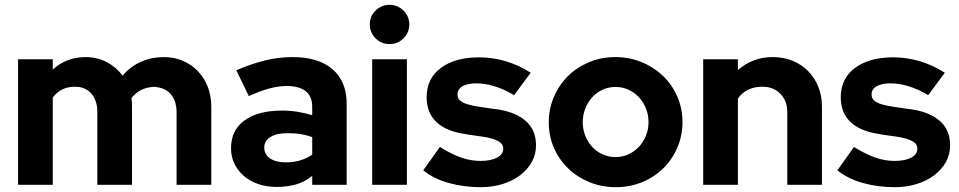

<svg xmlns="http://www.w3.org/2000/svg" viewBox="-20 -767 3981 797"><path d="M55 0V-521H199V-478Q227 -504 261.5 -517Q296 -530 334 -530Q384 -530 423.5 -509Q463 -488 489 -453Q521 -491 565 -510.5Q609 -530 660 -530Q703 -530 739 -514.5Q775 -499 801.5 -471.5Q828 -444 842.5 -406.5Q857 -369 857 -324V0H713V-303Q713 -341 695 -368Q677 -395 643 -403Q635 -405 627.5 -406Q620 -407 612 -406Q586 -404 564 -392.5Q542 -381 526 -360Q527 -351 527.5 -342Q528 -333 528 -324V0H384V-303Q384 -349 359.5 -378Q335 -407 291 -407Q232 -407 199 -362V0Z M1128 9Q1088 9 1053.5 -2.5Q1019 -14 993.5 -35.5Q968 -57 953.5 -86.5Q939 -116 939 -152Q939 -227 995.5 -267.5Q1052 -308 1150 -308Q1183 -308 1214.5 -303Q1246 -298 1276 -289V-323Q1276 -368 1248.5 -389Q1221 -410 1170 -410Q1137 -410 1099 -400Q1061 -390 1013 -368Q1000 -395 987 -421.5Q974 -448 961 -475Q1020 -501 1077.5 -515.5Q1135 -530 1195 -530Q1302 -530 1360.5 -479.5Q1419 -429 1419 -336V0H1276V-37Q1244 -11 1207.5 -1Q1171 9 1128 9ZM1077 -155Q1077 -126 1101 -109.5Q1125 -93 1167 -93Q1229 -93 1276 -125V-198Q1232 -214 1181 -214H1172Q1127 -214 1102 -198Q1077 -182 1077 -155Z M1597 -584Q1563 -584 1539 -608Q1515 -632 1515 -666Q1515 -700 1539.5 -723.5Q1564 -747 1597 -747Q1631 -747 1655 -723Q1679 -699 1679 -666Q1679 -632 1655 -608Q1631 -584 1597 -584ZM1669 -521V0H1525V-521Z M1737 -60Q1754 -84 1771.5 -108.5Q1789 -133 1806 -157Q1854 -127 1894 -113Q1934 -99 1975 -99Q2017 -99 2043 -112.5Q2069 -126 2069 -150Q2069 -166 2056.5 -175.5Q2044 -185 2024 -191Q2004 -197 1978 -200.5Q1952 -204 1925 -208L1909 -211Q1832 -222 1791.5 -260.5Q1751 -299 1751 -363Q1751 -441 1810 -485Q1869 -529 1969 -529Q2026 -529 2080.5 -512.5Q2135 -496 2183 -465L2114 -372Q2032 -421 1956 -421Q1921 -421 1900 -409Q1879 -397 1879 -375Q1879 -359 1890 -349.5Q1901 -340 1921 -334Q1941 -328 1968.5 -324Q1996 -320 2029 -315L2046 -313Q2123 -301 2164 -263.5Q2205 -226 2205 -164Q2205 -126 2187.5 -94.5Q2170 -63 2139 -39.5Q2108 -16 2066 -3Q2024 10 1976 10Q1905 10 1842.5 -7.5Q1780 -25 1737 -60Z M2258 -260Q2258 -314 2278.5 -363Q2299 -412 2335.5 -449Q2372 -486 2423 -508Q2474 -530 2535 -530Q2592 -530 2642.5 -509.5Q2693 -489 2731 -453Q2769 -417 2791 -367.5Q2813 -318 2813 -260Q2813 -205 2792.5 -156Q2772 -107 2735 -70Q2698 -33 2647 -11.5Q2596 10 2535 10Q2480 10 2430 -9.5Q2380 -29 2341.5 -65Q2303 -101 2280.5 -150.5Q2258 -200 2258 -260ZM2535 -115Q2564 -115 2589 -126.5Q2614 -138 2632.5 -158Q2651 -178 2661.5 -204Q2672 -230 2672 -260Q2672 -290 2661.5 -316.5Q2651 -343 2632.5 -363Q2614 -383 2589 -394.5Q2564 -406 2535 -406Q2506 -406 2481 -394.5Q2456 -383 2438 -363Q2420 -343 2409.5 -316.5Q2399 -290 2399 -260Q2399 -230 2409.5 -203.5Q2420 -177 2438 -157.5Q2456 -138 2481 -126.5Q2506 -115 2535 -115Z M2899 0V-521H3043V-476Q3072 -502 3108.5 -516Q3145 -530 3188 -530Q3233 -530 3270.5 -514.5Q3308 -499 3335 -471.5Q3362 -444 3377 -406.5Q3392 -369 3392 -324V0H3248V-302Q3248 -348 3219.5 -377.5Q3191 -407 3145 -407Q3078 -407 3043 -358V0Z M3456 -60Q3473 -84 3490.5 -108.5Q3508 -133 3525 -157Q3573 -127 3613 -113Q3653 -99 3694 -99Q3736 -99 3762 -112.5Q3788 -126 3788 -150Q3788 -166 3775.5 -175.5Q3763 -185 3743 -191Q3723 -197 3697 -200.5Q3671 -204 3644 -208L3628 -211Q3551 -222 3510.5 -260.5Q3470 -299 3470 -363Q3470 -441 3529 -485Q3588 -529 3688 -529Q3745 -529 3799.5 -512.5Q3854 -496 3902 -465L3833 -372Q3751 -421 3675 -421Q3640 -421 3619 -409Q3598 -397 3598 -375Q3598 -359 3609 -349.5Q3620 -340 3640 -334Q3660 -328 3687.5 -324Q3715 -320 3748 -315L3765 -313Q3842 -301 3883 -263.5Q3924 -226 3924 -164Q3924 -126 3906.5 -94.5Q3889 -63 3858 -39.5Q3827 -16 3785 -3Q3743 10 3695 10Q3624 10 3561.5 -7.5Q3499 -25 3456 -60Z"/></svg>

Font: Rosa Sans
Style: Bold
Weight: 700
Designer: Pentagram / MCKL
Foundry: Pentagram / MCKL
Version: Version 1.005;September 16, 2019;FontCreator 11.5.0.2425 64-